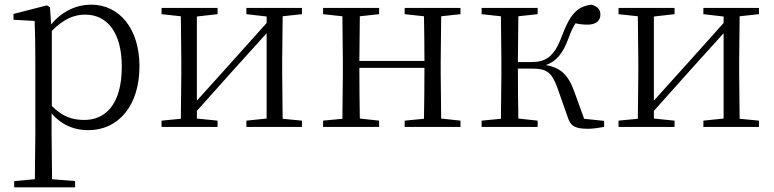

<svg xmlns="http://www.w3.org/2000/svg" viewBox="-20 -546 3331 826"><path d="M360 14C489 14 580 -91 580 -261C580 -422 494 -526 372 -526C313 -526 250 -501 200 -441L195 -515L182 -523L38 -486V-461L129 -456C131 -406 132 -351 132 -282V30L130 225L41 233V260H303V233L204 225L202 30V-58C250 -3 306 14 360 14ZM203 -413C256 -467 301 -483 347 -483C439 -483 504 -409 504 -259C504 -94 431 -30 343 -30C291 -30 249 -44 203 -90Z M1040 -485 1127 -475V-447L963 -264L827 -113V-475L916 -485V-512H675V-485L758 -476L760 -285V-227L758 -35L675 -27V0H916V-27L827 -36V-69L987 -248L1127 -403V-36L1040 -27V0H1279V-27L1196 -35L1194 -227V-285L1196 -476L1279 -485V-512H1040Z M1721 -485 1804 -476C1805 -422 1806 -343 1806 -284H1526L1528 -476L1611 -485V-512H1370V-485L1453 -476L1455 -285V-227L1453 -35L1370 -27V0H1611V-27L1528 -36C1527 -91 1526 -176 1526 -254H1806C1806 -176 1805 -91 1804 -35L1721 -27V0H1961V-27L1878 -36L1876 -227V-285L1878 -476L1961 -485V-512H1721Z M2422 -43C2435 -3 2453 8 2511 8C2530 8 2557 4 2579 0V-26L2493 -35L2451 -151C2425 -224 2392 -255 2328 -266C2371 -281 2401 -313 2426 -382C2436 -411 2446 -430 2456 -446C2471 -442 2487 -440 2508 -440C2543 -440 2563 -456 2563 -483C2563 -506 2550 -519 2524 -526C2463 -518 2433 -485 2398 -393C2364 -299 2326 -279 2265 -279H2208L2210 -476L2293 -485V-512H2052V-485L2135 -476L2137 -285V-227L2135 -35L2052 -27V0H2293V-27L2210 -36C2209 -90 2208 -175 2208 -251H2266C2329 -251 2352 -238 2377 -171Z M3006 -485 3093 -475V-447L2929 -264L2793 -113V-475L2882 -485V-512H2641V-485L2724 -476L2726 -285V-227L2724 -35L2641 -27V0H2882V-27L2793 -36V-69L2953 -248L3093 -403V-36L3006 -27V0H3245V-27L3162 -35L3160 -227V-285L3162 -476L3245 -485V-512H3006Z"/></svg>

Font: Noto Serif HK Light
Style: Regular
Weight: 300
Designer: Ryoko NISHIZUKA 西塚涼子 (kana & ideographs); Frank Grießhammer (Latin, Greek & Cyrillic); Wenlong ZHANG 张文龙 (bopomofo); San
Foundry: Adobe
Version: Version 2.001;hotconv 1.1.0;makeotfexe 2.6.0